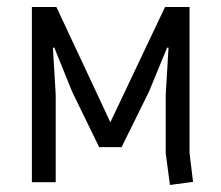

<svg xmlns="http://www.w3.org/2000/svg" viewBox="-20 -520 632 548"><path d="M453 -250 461 -384H457L405 -258L327 -100H263L186 -258L135 -384H131L139 -250V0H71V-500H141L295 -171L451 -500H521V-83L531 -1L465 8L453 -83Z"/></svg>

Font: Strong
Style: Regular
Weight: 400
Designer: Roman Shchyukin (Gaslight Type Foundry)
Foundry: Cyreal (www.cyreal.org)
Version: Version 1.001